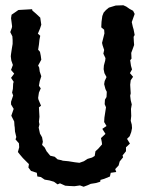

<svg xmlns="http://www.w3.org/2000/svg" viewBox="-20 -697 578 730"><path d="M298 13 284 8 263 11 241 10 228 9 208 0 199 4 185 -6 168 -11 150 -14 135 -24 122 -26 120 -40 98 -47 88 -60 90 -73 80 -83 67 -96 56 -109 48 -119 53 -137 52 -152 39 -167 42 -176 37 -197 36 -213 35 -219 34 -235 23 -257 32 -283 22 -300V-310L30 -334L26 -345L29 -359L30 -379L32 -386L22 -401L34 -417L22 -431L29 -450L23 -467L21 -483L22 -492L25 -512L28 -530V-545L27 -559L19 -575L25 -591L26 -597L22 -628L24 -641L40 -652L50 -659L67 -660L102 -662L103 -657L117 -645L133 -630L137 -603L132 -588L124 -569L133 -561L130 -546L128 -527L125 -508L132 -500L135 -485L137 -470L125 -448L129 -440L131 -425L137 -407L131 -388L128 -371L135 -361L128 -345L125 -325L126 -319L136 -295L128 -289L130 -253L128 -234L130 -224L127 -212L132 -189L140 -175L143 -158L140 -146L150 -136L157 -122L171 -105L188 -101L199 -91L213 -88L219 -86L240 -84L265 -80L282 -78L299 -84L313 -93L330 -98L340 -104L343 -122L353 -131L368 -148L367 -157L364 -172L381 -188L369 -207L385 -218L376 -233L377 -250L383 -289L378 -301L379 -318L385 -328L386 -348L381 -358L376 -377L378 -389L385 -404L377 -419L374 -434L375 -448L380 -467L381 -476L373 -493L376 -507L370 -525L368 -534L373 -554L377 -570L376 -584L365 -593L366 -614L369 -636L374 -649L383 -659L394 -668L420 -676L449 -677L460 -672L473 -663L486 -656L492 -644L481 -613L485 -595L488 -585L492 -564L488 -557L489 -538L490 -526L485 -512L479 -496L480 -474L475 -468L478 -447L482 -433L474 -419L486 -405L477 -392L475 -375L476 -358L477 -342L475 -333L477 -316L481 -300L478 -283L479 -256L477 -238L481 -223L482 -210L479 -195L473 -179L463 -169L474 -151L459 -137V-122L446 -106L448 -99L435 -83L431 -68L418 -54L422 -43L401 -40L398 -26L376 -17L362 -13L361 -6L344 -1L325 2L314 7Z"/></svg>

Font: Winky Rough
Style: Regular
Weight: 400
Designer: Simon Atzbach
Foundry: typofactur
Version: Version 1.206